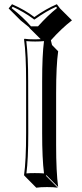

<svg xmlns="http://www.w3.org/2000/svg" viewBox="-20 -832 390 912"><path d="M104 -444.8Q104 -573.7 94.2 -645L96.2 -647.9Q114.3 -645 147 -645Q158.7 -645 173.3 -646L122.1 -696.8Q118.7 -700.7 116.7 -703.6Q99.1 -718.8 77.6 -735.4L21 -792L37.1 -812Q97.7 -785.6 143.1 -751Q200.2 -791 250 -812L265.1 -792L321.8 -735.4Q272 -696.8 221.7 -640.6L227.1 -618.2L256.3 -588.4Q246.6 -521.5 246.6 -388.7V-143.6Q246.6 -14.6 256.3 56.6L200.2 0L198.2 2.9L254.4 59.6Q236.3 56.6 203.6 56.6Q171.4 56.6 152.3 59.6L96.2 2.9L94.2 0Q104 -68.4 104 -200.2ZM113.8 -444.8 114.3 -200.2Q114.3 -75.2 105.5 -8.3Q126.5 -10.3 147 -9.8Q168 -9.8 189 -8.3Q180.2 -78.6 180.2 -200.2V-444.8Q180.2 -570.8 189 -636.7Q168.5 -634.8 147 -634.8Q125.5 -634.8 105 -636.7Q113.8 -565.9 113.8 -444.8ZM127 -707H160.6Q207 -758.8 251 -793.9L246.6 -799.8Q200.2 -779.3 148.9 -742.7L142.6 -738.8L137.2 -743.2Q93.8 -775.4 40 -799.8L35.2 -793.5Q92.8 -747.6 127 -707Z"/></svg>

Font: Linux Biolinum Shadow O
Style: Regular
Weight: 400
Designer: Philipp H. Poll
Foundry: Philipp H. Poll
Version: Version 1.0.4